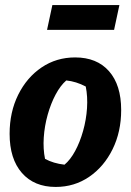

<svg xmlns="http://www.w3.org/2000/svg" viewBox="-20 -727 517 759"><path d="M200 12Q115 12 66.5 -43.5Q18 -99 18 -198Q18 -284 52 -352.5Q86 -421 144.5 -460.5Q203 -500 277 -500Q363 -500 411 -445.5Q459 -391 459 -292Q459 -206 425 -137Q391 -68 332.5 -28Q274 12 200 12ZM235 -76Q258 -95 277 -130Q296 -165 308.5 -209.5Q321 -254 324 -299.5Q327 -345 319 -385Q281 -405 242 -409Q219 -389 200 -353.5Q181 -318 168.5 -273.5Q156 -229 153 -183.5Q150 -138 158 -99Q191 -81 235 -76ZM166 -609 187 -707H452L431 -609Z"/></svg>

Font: Piazzolla
Style: Bold Italic
Weight: 700
Italic angle: -11.3°
Designer: Juan Pablo del Peral
Foundry: Huerta Tipografica
Version: Version 1.330